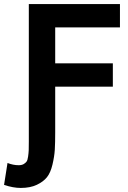

<svg xmlns="http://www.w3.org/2000/svg" viewBox="-69 -726 632 946"><path d="M203 -299V-75Q203 -22 201 11.5Q199 45 189.5 85Q180 125 162.5 147Q145 169 112.5 184.5Q80 200 33 200Q-4 200 -49 185L-32 77Q-4 88 23 88Q38 88 47.5 82.5Q57 77 62 70Q67 63 69.5 45Q72 27 72.5 14Q73 1 73 -29Q73 -32 73 -34V-706H522V-591H203V-414H487V-299Z"/></svg>

Font: Repo
Style: DemiBold
Weight: 600
Designer: Stefan Peev
Foundry: Context Ltd
Version: Version 001.000